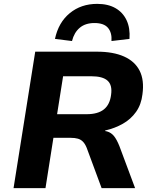

<svg xmlns="http://www.w3.org/2000/svg" viewBox="-20 -972 793 992"><path d="M50 0 162 -705H481Q565 -705 621 -680Q677 -655 701.5 -606.5Q726 -558 716 -485Q710 -432 683 -394Q656 -356 614.5 -332.5Q573 -309 524 -298L523 -295L533 -293Q554 -287 568.5 -269.5Q583 -252 597 -217L678 0H505L428 -208Q420 -228 409 -239.5Q398 -251 382.5 -255.5Q367 -260 343 -260H256L215 0ZM275 -382H428Q486 -382 517 -407Q548 -432 554 -483Q561 -532 536 -555Q511 -578 452 -578H306ZM352 -760 264 -771Q282 -856 340.5 -904Q399 -952 482 -952Q538 -952 576.5 -930Q615 -908 634 -867.5Q653 -827 649 -771L556 -760Q559 -803 538 -828Q517 -853 468 -853Q421 -853 392 -828.5Q363 -804 352 -760Z"/></svg>

Font: Nunito Sans 7pt ExtraBold
Style: Italic
Weight: 800
Italic angle: -9°
Designer: Vernon Adams
Foundry: Vernon Adams
Version: Version 3.101;gftools[0.9.27]